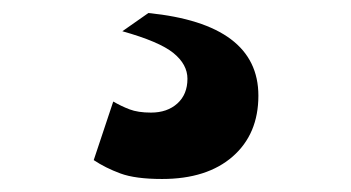

<svg xmlns="http://www.w3.org/2000/svg" viewBox="-20 -60 540 295"><path d="M168 -12 208 -40Q377 -23 377 87Q377 146 337.5 180.5Q298 215 229 215Q188 215 165 206.5Q142 198 124 186L154 96Q166 103 179 108Q192 113 212 113Q237 113 252.5 99Q268 85 268 61Q268 39 246.5 21.5Q225 4 168 -12Z"/></svg>

Font: Work Sans ExtraBold
Style: Regular
Weight: 800
Designer: Wei Huang
Foundry: Wei Huang
Version: Version 2.012; ttfautohint (v1.8.3)